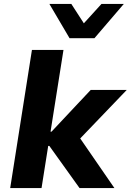

<svg xmlns="http://www.w3.org/2000/svg" viewBox="-20 -960 667 980"><path d="M32 0 143 -705H304L238 -288H243L443 -501H627L368 -231L369 -283L564 0H386L232 -215H226L192 0ZM335 -765 232 -940H344L408 -841L498 -940H612L462 -765Z"/></svg>

Font: Nunito Sans 8pt ExtraBold
Style: Italic
Weight: 800
Italic angle: -9°
Version: Version 3.101;gftools[0.9.27]